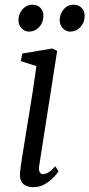

<svg xmlns="http://www.w3.org/2000/svg" viewBox="-20 -766 371 796"><path d="M118.5 10Q101.5 10 88.2 4.2Q75 -1.5 68.2 -14.5Q61.5 -27.5 63 -49.5Q64.5 -68 70.2 -104.8Q76 -141.5 83.8 -189.5Q91.5 -237.5 100.2 -290.5Q109 -343.5 117 -395.5Q125 -447.5 131 -492L66.5 -512.5L72.5 -544L196.5 -565L217 -555L142.5 -79Q139.5 -60.5 144.8 -52.2Q150 -44 157 -44Q168 -44 180.2 -51Q192.5 -58 209.5 -76.5L222.5 -55.5Q218 -48 203.8 -32.5Q189.5 -17 167.8 -3.5Q146 10 118.5 10ZM100 -635Q82 -635 69 -649.2Q56 -663.5 56.5 -684Q57.5 -710.5 74.2 -728.5Q91 -746.5 113.5 -746.5Q135.5 -746.5 148 -733Q160.5 -719.5 160 -699.5Q159.5 -672 142.2 -653.5Q125 -635 100 -635ZM271 -635Q253 -635 240 -649.2Q227 -663.5 227.5 -684Q228.5 -710.5 244.8 -728.5Q261 -746.5 284 -746.5Q306 -746.5 318.8 -733Q331.5 -719.5 331 -699.5Q330.5 -672 313.2 -653.5Q296 -635 271 -635Z"/></svg>

Font: Merriweather 20pt Light
Style: Italic
Weight: 300
Italic angle: -7.8°
Version: Version 2.101